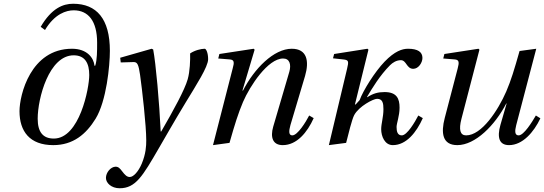

<svg xmlns="http://www.w3.org/2000/svg" viewBox="-20 -762 2902 1024"><path d="M84 -169C84 -62 138 12 264 12C370 12 439 -46 490 -129C548 -224 566 -412 566 -491C566 -662 495 -742 370 -742C316 -742 255 -718 197 -619L220 -602C272 -689 334 -707 373 -707C451 -707 498 -650 498 -534C498 -491 498 -443 488 -412L484 -411C480 -453 445 -502 364 -502C143 -502 84 -255 84 -169ZM181 -129C181 -237 241 -467 373 -467C434 -467 456 -424 456 -362C456 -291 404 -23 267 -23C209 -23 181 -58 181 -129Z M545 187C545 214 574 242 618 242C703 242 740 179 828 27C848 -7 908 -113 970 -215C1027 -309 1090 -406 1090 -446C1090 -481 1079 -502 1072 -502C1053 -502 1019 -494 994 -477C995 -442 993 -381 981 -339C965 -283 906 -175 840 -61H837C830 -214 811 -425 797 -498L789 -502L621 -454L624 -429L692 -431C714 -432 719 -415 727 -363C738 -285 760 -93 760 -13C760 17 758 58 736 111C718 153 692 182 672 182C657 182 646 171 631 151C619 135 611 127 596 127C570 128 545 158 545 187Z M1116 12 1204 0C1233 -102 1250 -156 1276 -218C1313 -304 1409 -450 1490 -450C1525 -450 1534 -418 1523 -379L1437 -86C1421 -30 1434 12 1488 12C1563 12 1619 -56 1653 -132L1629 -146C1611 -111 1567 -40 1539 -40C1519 -40 1520 -63 1529 -95L1607 -357C1630 -436 1618 -502 1536 -502C1440 -502 1336 -396 1276 -279H1273L1338 -497L1333 -502L1150 -474L1144 -450L1206 -445C1230 -443 1230 -429 1221 -397Z M1734 12 1826 0 1832 -23C1836 -39 1857 -126 1869 -148C1894 -195 1971 -235 1991 -235C2021 -235 2025 -211 2025 -180C2025 -137 2013 -103 2013 -73C2013 -35 2032 12 2075 12C2147 12 2201 -56 2235 -132L2211 -146C2193 -111 2151 -40 2123 -40C2100 -40 2095 -61 2095 -85C2095 -104 2111 -144 2111 -188C2111 -236 2096 -271 2031 -271C1997 -271 1970 -264 1938 -243V-246C1964 -290 2006 -360 2060 -414C2074 -428 2094 -441 2118 -441C2148 -441 2148 -395 2184 -395C2212 -395 2233 -428 2233 -453C2233 -485 2208 -502 2156 -502C2125 -502 2085 -489 2031 -433C1979 -379 1917 -280 1898 -228L1877 -205H1873L1945 -497L1940 -502L1762 -474L1756 -451L1811 -445C1841 -442 1840 -434 1831 -395Z M2344 -450 2406 -445C2430 -443 2429 -428 2421 -397L2352 -133C2331 -53 2339 12 2419 12C2515 12 2620 -94 2680 -210H2682L2649 -96C2630 -29 2642 12 2695 12C2767 12 2827 -57 2862 -131L2838 -146C2818 -112 2774 -40 2746 -40C2725 -40 2725 -63 2733 -94L2840 -502L2751 -490C2722 -388 2706 -335 2680 -274C2636 -173 2549 -40 2466 -40C2434 -40 2426 -70 2441 -128L2537 -497L2532 -502L2350 -474Z"/></svg>

Font: Heuristica
Style: Italic
Weight: 400
Italic angle: -13°
Version: Version 1.0.1